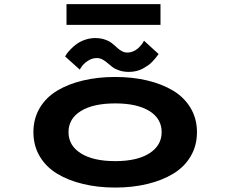

<svg xmlns="http://www.w3.org/2000/svg" viewBox="-20 -876 1090 908"><path d="M294.5 -856.5H739V-758.5H294.5ZM590 -536Q564.5 -536 544.2 -542.8Q524 -549.5 511.2 -559.2Q498.5 -569 487.8 -578.5Q477 -588 464.5 -594.8Q452 -601.5 438 -601.5Q415 -601.5 394.8 -587.8Q374.5 -574 366 -560.5L357 -547L288 -609Q290 -613.5 295.8 -621.8Q301.5 -630 314.5 -643.5Q327.5 -657 343 -668.2Q358.5 -679.5 381.8 -687.8Q405 -696 430 -696Q455.5 -696 475.8 -689Q496 -682 508.8 -672Q521.5 -662 532.2 -651.8Q543 -641.5 555.5 -634.5Q568 -627.5 582 -627.5Q596.5 -627.5 610 -633.2Q623.5 -639 632.5 -647.2Q641.5 -655.5 648.2 -663.8Q655 -672 658 -678L661 -683.5L730 -620.5L724.5 -613Q719 -605.5 713.8 -599.2Q708.5 -593 699.2 -583.2Q690 -573.5 679 -566Q668 -558.5 654.8 -551.2Q641.5 -544 624.8 -540Q608 -536 590 -536ZM525 11Q443 11 373.2 -5.8Q303.5 -22.5 250.8 -54.2Q198 -86 168 -136.5Q138 -187 138 -251Q138 -315 168 -365.5Q198 -416 250.8 -447.5Q303.5 -479 373.2 -495.5Q443 -512 525 -512Q606.5 -512 676.2 -495.5Q746 -479 798.8 -447.2Q851.5 -415.5 881.5 -365Q911.5 -314.5 911.5 -251Q911.5 -187 881.5 -136.5Q851.5 -86 798.8 -54.2Q746 -22.5 676.2 -5.8Q606.5 11 525 11ZM525 -114Q628.5 -114 686.5 -151Q744.5 -188 744.5 -251Q744.5 -315 686.5 -351Q628.5 -387 525 -387Q421 -387 362.5 -351Q304 -315 304 -251Q304 -187.5 362.5 -150.8Q421 -114 525 -114Z"/></svg>

Font: League Mono Extended SemiBold
Style: Regular
Weight: 600
Width: 9
Designer: Tyler Finck
Foundry: The League of Moveable Type / Tyler Finck
Version: Version 2.210